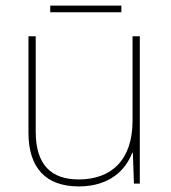

<svg xmlns="http://www.w3.org/2000/svg" viewBox="-20 -751 613 688"><path d="M415 -731H160V-707H415ZM481 -621H455V-319C455 -175 377 -108 262 -108C163 -108 108 -161 108 -279V-621H82V-275C82 -150 144 -83 262 -83C374 -83 431 -143 454 -204H456L460 -93H481Z"/></svg>

Font: Noto Sans Telugu UI Thin
Style: Regular
Weight: 100
Designer: Jelle Bosma - Monotype Design Team
Foundry: Monotype Imaging Inc.
Version: Version 2.005